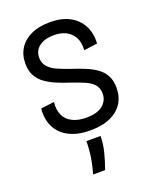

<svg xmlns="http://www.w3.org/2000/svg" viewBox="-140 -615 732 907"><g transform="rotate(-20 226.5 -161.0)"><path d="M230 12Q177 12 140.5 -2Q104 -16 81.5 -40.5Q59 -65 50 -97Q41 -129 45 -165L112 -173Q108 -134 120.5 -107Q133 -80 161.5 -65.5Q190 -51 231 -51Q287 -51 314.5 -74Q342 -97 342 -132Q342 -161 326 -178.5Q310 -196 281.5 -208Q253 -220 215 -233Q183 -243 153.5 -255.5Q124 -268 99.5 -285Q75 -302 61 -327.5Q47 -353 47 -389Q47 -433 68 -465.5Q89 -498 128 -516Q167 -534 222 -534Q280 -534 320 -513Q360 -492 380.5 -453.5Q401 -415 398 -363L330 -354Q333 -391 320 -416.5Q307 -442 281.5 -456Q256 -470 219 -470Q173 -470 145.5 -449.5Q118 -429 118 -393Q118 -365 135 -346.5Q152 -328 180 -316Q208 -304 243 -292Q277 -281 307.5 -268.5Q338 -256 362 -239Q386 -222 399.5 -197Q413 -172 413 -135Q413 -91 392 -58Q371 -25 330 -6.5Q289 12 230 12ZM169 212Q186 149 189.5 112.5Q193 76 193 53H264Q264 93 253 135Q242 177 229 212Z"/></g></svg>

Font: Bricolage Grotesque SemiCondensed Light
Style: Regular
Weight: 300
Width: 4
Designer: Mathieu Triay
Foundry: Atelier Triay
Version: Version 1.000;gftools[0.9.30]